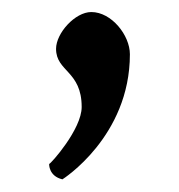

<svg xmlns="http://www.w3.org/2000/svg" viewBox="-20 -125 290 311"><path d="M70.8 -45.9C70.8 -8.8 112.3 -10.3 112.3 48.3C112.3 84.5 62 140.6 59.6 140.6C59.6 140.6 58.6 160.2 81.1 165.5C81.1 165.5 190.4 96.7 190.4 -37.1C190.4 -67.9 160.6 -105.5 127.9 -105.5C101.6 -105.5 70.8 -71.3 70.8 -45.9Z"/></svg>

Font: Trykker
Style: Regular
Weight: 400
Designer: Magnus Gaarde
Foundry: Magnus Gaarde
Version: Version 1.001